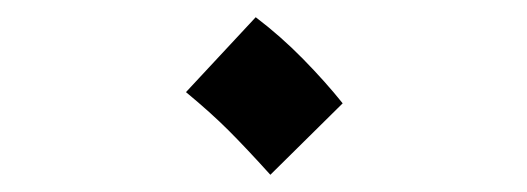

<svg xmlns="http://www.w3.org/2000/svg" viewBox="-20 -405 612 223"><path d="M294 -202Q266 -233 245.5 -253.5Q225 -274 196 -298L277 -385Q306 -363 332 -336.5Q358 -310 378 -285Z"/></svg>

Font: Noto Sans Arabic Med
Style: Regular
Weight: 500
Designer: Monotype Design Team, Nadine Chahine, Nizar Qandah and Khaled Hosny
Foundry: Monotype Imaging Inc.
Version: Version 2.012; ttfautohint (v1.8.4.7-5d5b)